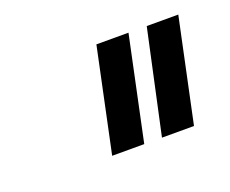

<svg xmlns="http://www.w3.org/2000/svg" viewBox="-50 -788 405 338"><g transform="rotate(-20 153.0 -619.0)"><path d="M111.8 -522 152.8 -715.8H212.9L171.9 -522ZM205.1 -522 247.1 -715.8H306.2L265.1 -522Z"/></g></svg>

Font: Rawline
Style: Italic
Weight: 400
Italic angle: -12°
Designer: Matt McInerney, Pablo Impallari, Rodrigo Fuenzalida
Foundry: Matt McInerney, Pablo Impallari, Rodrigo Fuenzalida
Version: Version 4.020;PS 004.020;hotconv 1.0.88;makeotf.lib2.5.64775